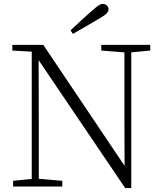

<svg xmlns="http://www.w3.org/2000/svg" viewBox="-20 -952 828 980"><path d="M340 -797Q367 -823 394.5 -848Q422 -873 447 -895Q470 -915 482 -923.5Q494 -932 504 -932Q517 -932 525.5 -924Q534 -916 534 -905Q534 -893 522.5 -882Q511 -871 483 -855Q451 -836 418 -817Q385 -798 352 -779ZM47 0V-29L153 -40H172L298 -29V0ZM142 0V-701H177L178 -343V0ZM497 -694V-723H747V-694L642 -684H624ZM619 8 169 -657 167 -658 147 -688 43 -694V-723H201L633 -80L616 -74L615 -373V-723H650V8Z"/></svg>

Font: Noto Serif SC
Style: Regular
Weight: 200
Designer: Ryoko NISHIZUKA 西塚涼子 (kana & ideographs); Frank Grießhammer (Latin, Greek & Cyrillic); Wenlong ZHANG 张文龙 (bopomofo); San
Foundry: Adobe
Version: Version 2.001;hotconv 1.1.0;makeotfexe 2.6.0